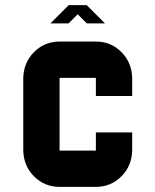

<svg xmlns="http://www.w3.org/2000/svg" viewBox="-20 -729 606 749"><path d="M495.6 -141.6Q494.1 -81.5 453.4 -40.8Q412.6 0 354 0H212.4Q153.8 0 113 -40.8Q72.3 -81.5 70.8 -141.6V-425.3Q72.3 -485.4 113 -526.1Q153.8 -566.9 212.4 -566.9H354Q412.6 -566.9 453.4 -526.1Q494.1 -485.4 495.6 -425.3V-354.5H354V-425.3H212.4V-141.6H354V-212.4H495.6ZM176.8 -637.7 247.6 -708.5V-709H318.8V-708.5L389.6 -637.7H318.8L283.2 -673.3L247.6 -637.7Z"/></svg>

Font: Blazma
Style: Regular
Weight: 400
Designer: GGBotNet
Version: 1.00